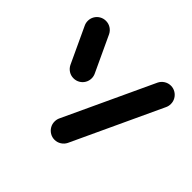

<svg xmlns="http://www.w3.org/2000/svg" viewBox="-128 -672 826 826"><g transform="rotate(45 284.5 -259.5)"><path d="M218.5 -300.4Q218.5 -285.2 211.1 -272.4Q203.7 -259.6 190.9 -252.2Q178.1 -244.8 163 -244.8Q146.7 -244.8 133.3 -253.3Q120 -261.9 113 -275.9L37.4 -438.1Q31.5 -450 31.5 -463Q31.5 -478.1 38.9 -490.9Q46.3 -503.7 59.1 -511.1Q71.9 -518.5 87 -518.5Q103.3 -518.5 116.7 -510Q130 -501.5 137 -487.4L212.6 -325.2Q218.5 -313.3 218.5 -300.4ZM292.2 0Q277 0 264.3 -7.6Q251.5 -15.2 244.1 -28Q236.7 -40.7 236.7 -55.6Q236.7 -69.3 242.2 -80.4L431.9 -487.8Q438.9 -501.9 452.4 -510.4Q465.9 -518.9 481.9 -518.9Q497 -518.9 509.8 -511.3Q522.6 -503.7 530 -490.9Q537.4 -478.1 537.4 -463.3Q537.4 -449.6 531.9 -438.5L342.2 -31.1Q335.2 -17 321.7 -8.5Q308.1 0 292.2 0Z"/></g></svg>

Font: 26F Galaxy Hebrew Black
Style: Regular
Weight: 900
Designer: C₂₉H₂₅N₃O₅
Version: Version 1.000